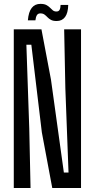

<svg xmlns="http://www.w3.org/2000/svg" viewBox="-20 -948 478 968"><path d="M49.5 0V-800H189L237 -546.5L302 -78H325.5L309.5 -502L303.5 -800H388.5V0H243.5L191 -280.5L138 -722.5H113L127.5 -301L134 0ZM285.5 -923H324Q323 -882.5 308 -862.2Q293 -842 265.5 -842Q247.5 -842 237 -847.8Q226.5 -853.5 219.2 -861.2Q212 -869 204 -874.8Q196 -880.5 183.5 -880.5Q171.5 -880.5 166 -871.5Q160.5 -862.5 158.5 -845.5H120.5Q124 -888 140 -908.2Q156 -928.5 184 -928.5Q202.5 -928.5 213.5 -922.8Q224.5 -917 231.8 -909.5Q239 -902 246.2 -896Q253.5 -890 264.5 -890Q276 -890 280.5 -898.5Q285 -907 285.5 -923Z"/></svg>

Font: Big Shoulders Display Thin SemiBold
Style: Regular
Weight: 600
Version: Version 2.002